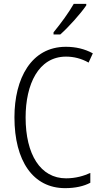

<svg xmlns="http://www.w3.org/2000/svg" viewBox="-20 -967 528 997"><path d="M428 -939V-947H363C336 -900 298 -848 258 -799V-788H293C336 -826 398 -895 428 -939ZM323 -673C363 -673 403 -663 440 -642L462 -690C420 -713 373 -724 322 -724C142 -724 55 -559 55 -358C55 -131 152 10 318 10C371 10 415 0 449 -18V-69C416 -54 374 -41 323 -41C190 -41 113 -165 113 -357C113 -528 179 -673 323 -673Z"/></svg>

Font: Noto Sans Kannada Condensed Light
Style: Regular
Weight: 300
Width: 3
Designer: Jelle Bosma - Monotype Design Team
Foundry: Monotype Imaging Inc.
Version: Version 2.005